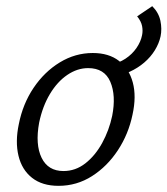

<svg xmlns="http://www.w3.org/2000/svg" viewBox="-20 -595 543 623"><path d="M170 8Q117 8 84 -18Q51 -44 40 -89.5Q29 -135 41 -192Q54 -258 89 -310Q124 -362 174 -392.5Q224 -423 281 -423Q333 -423 366 -397.5Q399 -372 411 -327Q423 -282 410 -223Q397 -160 362.5 -107.5Q328 -55 278.5 -23.5Q229 8 170 8ZM186 -40Q225 -40 257 -65Q289 -90 311.5 -131Q334 -172 344 -219Q357 -285 338 -329.5Q319 -374 266 -374Q231 -374 198.5 -352Q166 -330 142 -290Q118 -250 107 -197Q94 -126 115 -83Q136 -40 186 -40ZM343 -347 337 -385Q365 -390 387 -404.5Q409 -419 423 -439.5Q437 -460 441 -481Q444 -495 441 -510.5Q438 -526 425 -542L474 -575Q495 -554 500.5 -527.5Q506 -501 501 -477Q496 -454 482.5 -432Q469 -410 448 -392Q427 -374 400.5 -362Q374 -350 343 -347Z"/></svg>

Font: Ysabeau
Style: Italic
Weight: 400
Italic angle: -12°
Designer: Christian Thalmann (Catharsis Fonts)
Version: Version 2.000;gftools[0.9.27.dev2+g8671c4b]